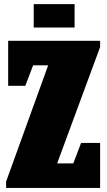

<svg xmlns="http://www.w3.org/2000/svg" viewBox="-20 -920 525 940"><path d="M145 -785.2V-899.9H345.2V-785.2ZM20 -720.2H470.2V-689.9L259.8 -120.1H338.9L377 -220.2H470.2V0H9.8V-30.8L215.8 -600.1H142.1L104 -500H20Z"/></svg>

Font: Mikodacs
Style: Regular
Weight: 400
Designer: gluk (gluksza@wp.pl)
Foundry: gluk (gluksza@wp.pl)
Version: Version 0.28